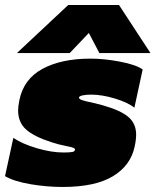

<svg xmlns="http://www.w3.org/2000/svg" viewBox="-46 -728 618 763"><path d="M225 -708H427L552 -517H349L307 -597L231 -517H21ZM-26 -28 7 -180Q43 -156 100.5 -139Q158 -122 206 -122Q230 -122 241 -124Q252 -126 252 -134Q252 -138 244.5 -141Q237 -144 220 -147Q185 -154 161 -162Q89 -185 57.5 -213.5Q26 -242 26 -289Q26 -305 31 -330Q48 -414 123 -454.5Q198 -495 314 -495Q368 -495 431 -483Q494 -471 521 -452L488 -300Q462 -321 410.5 -336.5Q359 -352 316 -352Q296 -352 282.5 -349Q269 -346 268 -341Q267 -335 279 -330.5Q291 -326 317 -321L361 -310Q435 -289 465 -262.5Q495 -236 495 -193Q495 -172 489 -145Q473 -70 402.5 -27.5Q332 15 203 15Q140 15 75 4Q10 -7 -26 -28Z"/></svg>

Font: Prompt Black
Style: Italic
Weight: 900
Italic angle: -12°
Designer: Katatrad Team
Foundry: CadsonDemak
Version: Version 1.001